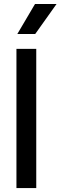

<svg xmlns="http://www.w3.org/2000/svg" viewBox="-20 -955 307 975"><path d="M63.5 -707H164.1V0H63.5ZM67.9 -782.2 157.7 -934.6H267.1L158.7 -782.2Z"/></svg>

Font: Wanted Sans Medium
Style: Regular
Weight: 500
Designer: Original Design by Kil Hyung-jin and Kang Hanbin, Wanted Lab, Inc; Hangeul from Source Han Sans by Jang Soo-young and Ka
Foundry: Wanted Lab, Inc.
Version: Version 1.001